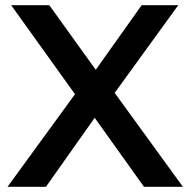

<svg xmlns="http://www.w3.org/2000/svg" viewBox="-20 -720 733 740"><path d="M535 0 345 -266 157 0H9L269 -357L23 -700H170L349 -451L526 -700H667L422 -362L685 0Z"/></svg>

Font: Montserrat Alternates SemiBold
Style: Regular
Weight: 600
Designer: Julieta Ulanovsky
Foundry: Julieta Ulanovsky
Version: Version 7.200